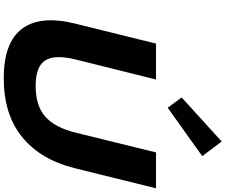

<svg xmlns="http://www.w3.org/2000/svg" viewBox="-110 -1094 1214 1034"><g transform="rotate(90 497.0 -577.0)"><path d="M994.1 -810.1 886.2 -374Q840.8 -189.5 718.8 -89.8Q596.7 9.8 401.9 9.8Q207.5 9.8 134.3 -89.4Q61 -188.5 106.9 -374L214.8 -810.1H408.2L299.8 -375Q272.9 -264.6 305.4 -213.4Q337.9 -162.1 443.8 -162.1Q549.3 -162.1 607.7 -213.4Q666 -264.6 693.8 -375L800.8 -810.1ZM742.2 -1164.1 820.8 -1059.1 560.1 -873 504.9 -948.2Z"/></g></svg>

Font: Sinkin Sans 800 Black Italic
Style: Regular
Weight: 900
Italic angle: -112°
Designer: Keith Bates
Foundry: K-Type
Version: Sinkin Sans (version 1.0)  by Keith Bates   •   © 2014   www